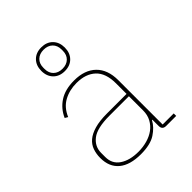

<svg xmlns="http://www.w3.org/2000/svg" viewBox="-221 -905 1042 1042"><g transform="rotate(-45 300.0 -384.5)"><path d="M454 0Q425 0 425 -29V-77H422Q403 -41 362.5 -14.5Q322 12 249 12Q166 12 122 -24.5Q78 -61 78 -130Q78 -161 87.5 -188Q97 -215 119.5 -234Q142 -253 180 -264Q218 -275 275 -275H425V-356Q425 -434 385 -471.5Q345 -509 275 -509Q220 -509 177 -485.5Q134 -462 112 -410L95 -420Q117 -470 161.5 -499Q206 -528 275 -528Q356 -528 401 -484Q446 -440 446 -359V-19H531V0ZM249 -7Q284 -7 316 -16Q348 -25 372 -42.5Q396 -60 410.5 -86.5Q425 -113 425 -148V-257H276Q181 -257 141 -226Q101 -195 101 -146V-114Q101 -62 142 -34.5Q183 -7 249 -7ZM276 -599Q235 -599 210.5 -624Q186 -649 186 -690Q186 -731 210.5 -756Q235 -781 276 -781Q317 -781 341.5 -756Q366 -731 366 -690Q366 -649 341.5 -624Q317 -599 276 -599ZM276 -617Q308 -617 327 -635.5Q346 -654 346 -685V-695Q346 -726 327 -744.5Q308 -763 276 -763Q244 -763 225 -744.5Q206 -726 206 -695V-685Q206 -654 225 -635.5Q244 -617 276 -617Z"/></g></svg>

Font: IBM Plex Mono Thin
Style: Regular
Weight: 100
Monospace: yes
Designer: Mike Abbink, Paul van der Laan, Pieter van Rosmalen
Foundry: Bold Monday
Version: Version 2.3